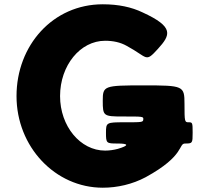

<svg xmlns="http://www.w3.org/2000/svg" viewBox="-20 -860 975 895"><path d="M843 -191C877 -191 878 -192 878 -241C878 -289 877 -290 859 -290C841 -290 840 -292 840 -376C840 -460 835 -462 650 -462C464 -462 459 -460 459 -390C459 -319 462 -317 554 -317C646 -317 649 -317 648 -304C647 -290 644 -290 560 -290C476 -290 474 -289 474 -241C474 -192 476 -191 528 -191C580 -191 583 -182 529 -166C510 -161 490 -158 470 -158C354 -158 260 -272 260 -412C260 -555 354 -670 470 -670C507 -670 541 -663 571 -646C671 -592 656 -566 716 -632C775 -697 793 -734 645 -802C593 -827 532 -840 459 -840C227 -840 57 -649 57 -412C57 -176 237 15 459 15C527 15 597 -1 659 -34C844 -135 810 -191 843 -191Z"/></svg>

Font: Hussar Print
Style: Bold
Weight: 700
Foundry: Cannot Into Space Fonts
Version: Version 2.00